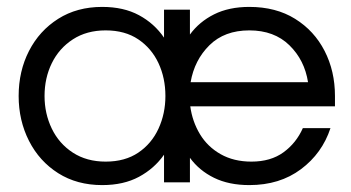

<svg xmlns="http://www.w3.org/2000/svg" viewBox="-20 -528 1017 556"><path d="M276 8Q203 8 148.5 -26.5Q94 -61 64 -120Q34 -179 34 -250Q34 -322 64 -380.5Q94 -439 148.5 -473.5Q203 -508 276 -508Q338 -508 382.5 -484Q427 -460 455 -419V-500H530V-428Q557 -465 600 -486.5Q643 -508 702 -508Q779 -508 834.5 -473.5Q890 -439 920 -380.5Q950 -322 950 -250V-220H531Q537 -176 559 -139.5Q581 -103 619 -81.5Q657 -60 708 -60Q764 -60 801 -87Q838 -114 857 -157H937Q913 -84 851.5 -38Q790 8 702 8Q643 8 600 -13Q557 -34 530 -71V0H455V-80Q427 -40 382.5 -16Q338 8 276 8ZM286 -60Q342 -60 380.5 -86Q419 -112 439 -155.5Q459 -199 459 -250Q459 -302 439 -345Q419 -388 380.5 -414Q342 -440 286 -440Q231 -440 191 -414Q151 -388 130 -345Q109 -302 109 -250Q109 -199 130 -155.5Q151 -112 191 -86Q231 -60 286 -60ZM532 -290H872Q862 -354 818 -397Q774 -440 702 -440Q630 -440 586.5 -397Q543 -354 532 -290Z"/></svg>

Font: Questrial
Style: Regular
Weight: 400
Designer: Joe Prince, Laura Meseguer
Foundry: Joe Prince, Laura Meseguer
Version: Version 2.000; ttfautohint (v1.8.3)